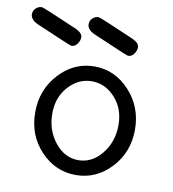

<svg xmlns="http://www.w3.org/2000/svg" viewBox="-100 -705 700 777"><g transform="rotate(10 250.0 -316.5)"><path d="M208 -604Q208 -619 218.5 -629Q229 -639 242 -639H244Q250 -639 393 -577Q421 -564 421 -546Q421 -533 411.5 -519.5Q402 -506 388 -506H387Q382 -506 239 -568Q229 -573 225 -575.5Q221 -578 214.5 -586Q208 -594 208 -604ZM-25 -604Q-25 -619 -14.5 -629Q-4 -639 9 -639H11Q17 -639 160 -577Q188 -564 188 -546Q188 -533 178.5 -519.5Q169 -506 155 -506H154Q149 -506 6 -568Q-4 -573 -8 -575.5Q-12 -578 -18.5 -586Q-25 -594 -25 -604ZM57 -216Q57 -309 117.5 -374.5Q178 -440 262 -440Q346 -440 406.5 -374.5Q467 -309 467 -216Q467 -123 406.5 -58.5Q346 6 262 6Q178 6 117.5 -58Q57 -122 57 -216ZM126 -223Q126 -154 166 -104.5Q206 -55 262 -55Q318 -55 358 -104.5Q398 -154 398 -223Q398 -290 357.5 -334.5Q317 -379 262 -379Q207 -379 166.5 -334.5Q126 -290 126 -223Z"/></g></svg>

Font: CMU Typewriter Text
Style: Regular
Weight: 500
Monospace: yes
Version: Version 0.7.0